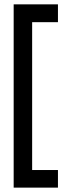

<svg xmlns="http://www.w3.org/2000/svg" viewBox="-20 -695 301 878"><path d="M127 -593.6V82.5H245V163H42.5V-675.1H245V-593.6Z"/></svg>

Font: Overused Grotesk Light
Style: Regular
Weight: 300
Designer: RandomMaerks
Version: Version 0.005